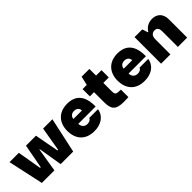

<svg xmlns="http://www.w3.org/2000/svg" viewBox="187 -1701 2741 2741"><g transform="rotate(-45 1558.0 -330.5)"><path d="M133.3 0H386.7L446.3 -360.8H453.6L513.2 0H766.6L882.8 -536.1H694.8L632.3 -169.9H619.1L550.8 -536.1H349.1L280.8 -169.9H267.6L205.1 -536.1H17.1Z M1188.5 9.3C1319.3 9.3 1424.8 -54.7 1444.3 -177.7H1268.6C1253.4 -143.6 1224.1 -133.8 1189 -133.8C1137.7 -133.8 1100.1 -167.5 1097.7 -228.5H1447.8V-244.1C1447.8 -358.9 1417 -544.9 1189 -544.9C1007.3 -544.9 914.6 -425.8 914.6 -268.1C914.6 -110.8 1002.4 9.3 1188.5 9.3ZM1098.1 -326.7C1101.1 -373 1134.3 -402.3 1184.1 -402.3C1233.9 -402.3 1266.6 -375.5 1269.5 -326.7Z M1775.9 10.3 1873.5 8.3V-144L1819.8 -146.5C1780.3 -149.4 1764.2 -165.5 1764.2 -212.9V-389.2H1874V-536.1H1764.2V-670.9H1607.4L1576.2 -536.1H1491.7V-389.2H1576.2V-188C1576.2 -48.3 1616.7 10.3 1775.9 10.3Z M2203.6 9.3C2334.5 9.3 2439.9 -54.7 2459.5 -177.7H2283.7C2268.6 -143.6 2239.3 -133.8 2204.1 -133.8C2152.8 -133.8 2115.2 -167.5 2112.8 -228.5H2462.9V-244.1C2462.9 -358.9 2432.1 -544.9 2204.1 -544.9C2022.5 -544.9 1929.7 -425.8 1929.7 -268.1C1929.7 -110.8 2017.6 9.3 2203.6 9.3ZM2113.3 -326.7C2116.2 -373 2149.4 -402.3 2199.2 -402.3C2249 -402.3 2281.7 -375.5 2284.7 -326.7Z M2697.3 -536.1H2541V0H2729V-302.2C2729 -380.9 2770 -402.8 2811.5 -402.8C2874.5 -402.8 2879.4 -347.7 2879.4 -307.6V0H3067.4V-370.1C3067.4 -480.5 3001.5 -544.9 2902.3 -544.9C2829.1 -544.9 2770 -511.7 2732.9 -450.7H2724.1Z"/></g></svg>

Font: Wand UI Pro Black
Style: Regular
Weight: 900
Designer: Andreas Faust
Version: Version 1.003;FEAKit 1.0